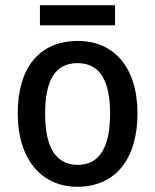

<svg xmlns="http://www.w3.org/2000/svg" viewBox="-20 -706 595 736"><path d="M421 -686H133V-609H421ZM507 -271C507 -450 415 -549 279 -549C131 -549 48 -447 48 -271C48 -97 138 10 276 10C424 10 507 -98 507 -271ZM153 -270C153 -396 190 -464 277 -464C364 -464 402 -395 402 -271C402 -145 364 -74 278 -74C191 -74 153 -146 153 -270Z"/></svg>

Font: Noto Sans Thai Looped SemiCondensed Medium
Style: Regular
Weight: 500
Width: 4
Designer: Sasikarn Vongin, Ben Mitchell
Foundry: The Fontpad Ltd
Version: Version 1.001